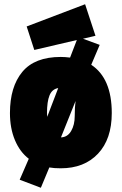

<svg xmlns="http://www.w3.org/2000/svg" viewBox="-20 -782 575 907"><path d="M508 -248Q508 -125 443 -56Q378 13 267 13Q234 13 213 9L173 105L73 67L116 -32Q74 -64 50.5 -120Q27 -176 27 -248Q27 -372 85.5 -442.5Q144 -513 267 -513Q287 -513 311 -510L343 -593L142 -546L106 -657L382 -762L431 -613L372 -599L451 -570L411 -476Q508 -412 508 -248ZM255 -366Q226 -361 214 -331.5Q202 -302 202 -248L203 -230ZM337 -305 268 -133Q299 -134 316 -163Q333 -192 333 -234Q333 -277 337 -305Z"/></svg>

Font: Cairo Black
Style: Regular
Weight: 900
Designer: Mohamed Gaber, the designers of Titillium
Foundry: Kief Type Foundry
Version: Version 2.009; ttfautohint (v1.5.33-1714) -l 8 -r 50 -G 200 